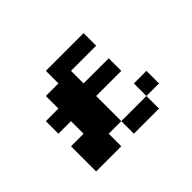

<svg xmlns="http://www.w3.org/2000/svg" viewBox="-88 -525 675 675"><g transform="rotate(-45 250.0 -187.5)"><path d="M187.5 -375H375V-312.5H250V-250H375V-187.5H250V-62.5H187.5V0H62.5V-125H125V-187.5H62.5V-250H125V-312.5H187.5ZM375 -125H437.5V-62.5H375ZM250 -62.5H375V0H250Z"/></g></svg>

Font: Half Eighties
Style: Regular
Weight: 400
Monospace: yes
Designer: Jayvee Enaguas (HarvettFox96)
Version: 20191127.01dev02